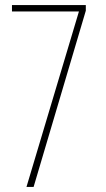

<svg xmlns="http://www.w3.org/2000/svg" viewBox="-20 -734 417 754"><path d="M290 -689H27V-714H317V-692L112 0H84Z"/></svg>

Font: Noto Sans Display Thin Cond
Style: Regular
Weight: 250
Width: 3
Designer: Monotype Design team
Foundry: Monotype Imaging Inc.
Version: Version 1.000